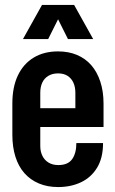

<svg xmlns="http://www.w3.org/2000/svg" viewBox="-20 -749 467 777"><path d="M215 8Q172 8 137.5 -6.5Q103 -21 79 -48Q55 -75 42.5 -114.5Q30 -154 30 -203V-330Q30 -397 52.5 -444Q75 -491 116.5 -516Q158 -541 215 -541Q258 -541 292 -526.5Q326 -512 349.5 -485Q373 -458 386 -418.5Q399 -379 399 -330V-235H129V-311H296L285 -302V-374Q285 -397 277 -414.5Q269 -432 253.5 -442Q238 -452 215 -452Q192 -452 175.5 -442Q159 -432 151 -414.5Q143 -397 143 -374V-158Q143 -136 151.5 -118.5Q160 -101 176.5 -91Q193 -81 216 -81Q255 -81 272 -105Q289 -129 289 -170H397Q397 -110 373 -70.5Q349 -31 308 -11.5Q267 8 215 8ZM73 -591 150 -729H280L357 -591H255L215 -671L175 -591Z"/></svg>

Font: Hubot Sans Condensed SemiBold
Style: Regular
Weight: 600
Width: 3
Designer: Deni Anggara
Foundry: GitHub, Inc., Subsidiary of Microsoft Corporation
Version: Version 2.000